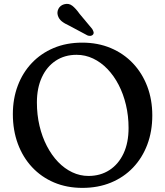

<svg xmlns="http://www.w3.org/2000/svg" viewBox="-20 -932 835 971"><path d="M395.6 -716.4Q474.8 -716.4 540 -689Q605.1 -661.6 652.1 -612Q699.1 -562.4 724.7 -495.2Q750.2 -427.9 750.2 -348.2Q750.2 -267.7 724.9 -200.6Q699.6 -133.5 652.9 -84.5Q606.2 -35.5 541.2 -8.6Q476.2 18.2 396.8 18.2Q318 18.2 253.3 -9.2Q188.7 -36.7 142.1 -86.7Q95.5 -136.7 70.2 -205Q45 -273.3 45 -355Q45 -432.4 69.7 -498.2Q94.4 -564.1 140.6 -613Q186.8 -661.9 251.4 -689.2Q316 -716.4 395.6 -716.4ZM630.2 -284.8Q630.2 -346 617 -401.4Q603.9 -456.9 579.9 -503.1Q555.9 -549.3 523.2 -583.2Q490.5 -617.2 450.9 -636Q411.3 -654.8 367.4 -654.8Q306.7 -654.8 261.6 -624.8Q216.4 -594.8 191.5 -540.6Q166.6 -486.4 166.6 -414Q166.6 -351.6 179.8 -295.7Q193 -239.7 217.2 -193.3Q241.3 -146.8 273.8 -113Q306.3 -79.2 345.5 -60.7Q384.6 -42.2 427.4 -42.2Q487.6 -42.2 533.3 -71.7Q579 -101.2 604.6 -155.5Q630.2 -209.9 630.2 -284.8ZM382 -862.6 446.2 -785.7Q450.7 -778.3 453 -770.9Q455.2 -763.4 450.3 -757Q445.9 -751.5 437.8 -750.7Q429.7 -749.8 422.4 -752.9L330.3 -802.1Q306.1 -813 291.9 -824.6Q277.7 -836.2 272.5 -853.7Q267.2 -871 275.7 -887.7Q284.3 -904.3 303.7 -910.2Q327.5 -917.1 345.5 -903Q363.5 -888.9 382 -862.6Z"/></svg>

Font: Fraunces SuperSoft
Style: Regular
Weight: 900
Version: Version 1.000;[b76b70a41]